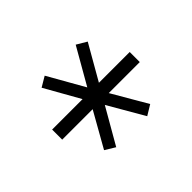

<svg xmlns="http://www.w3.org/2000/svg" viewBox="-88 -805 605 605"><g transform="rotate(45 214.5 -503.0)"><path d="M191.9 -330.1V-465.8L75.2 -399.9L55.2 -433.6L176.3 -502.4L55.2 -571.8L75.2 -605.5L191.9 -538.6V-675.8H236.8V-537.6L353.5 -605.5L374 -571.8L254.4 -502.4L374 -433.6L353.5 -399.9L236.8 -465.8V-330.1Z"/></g></svg>

Font: Elstob 18pt Medium
Style: Regular
Weight: 500
Designer: Peter S. Baker
Version: Version 1.015